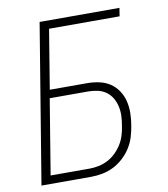

<svg xmlns="http://www.w3.org/2000/svg" viewBox="-82 -805 765 874"><g transform="rotate(-10 300.0 -367.5)"><path d="M39 0 160 -735H529L523 -697H197L152 -423H324Q353 -423 380.5 -417Q408 -411 430 -396.5Q452 -382 467 -359.5Q482 -337 488.5 -310.5Q495 -284 494.5 -255Q494 -226 489 -198Q485 -172 477 -146Q469 -120 454 -96.5Q439 -73 417.5 -53.5Q396 -34 371.5 -22Q347 -10 320.5 -5Q294 0 268 0ZM88 -38H268Q289 -38 311 -42.5Q333 -47 353 -57.5Q373 -68 390 -84.5Q407 -101 419 -120.5Q431 -140 437.5 -161.5Q444 -183 447 -204Q451 -226 452 -248.5Q453 -271 448.5 -292Q444 -313 433.5 -331.5Q423 -350 406 -362.5Q389 -375 367.5 -380Q346 -385 324 -385H145Z"/></g></svg>

Font: Iosevka Aile Extralight
Style: Italic
Weight: 200
Italic angle: -9°
Designer: Belleve Invis
Foundry: Belleve Invis
Version: Version 31.1.0; ttfautohint (v1.8.4)